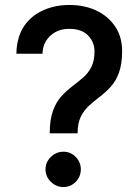

<svg xmlns="http://www.w3.org/2000/svg" viewBox="-20 -739 557 772"><path d="M180 -203Q180 -258 193 -293.5Q206 -329 226.5 -351.5Q247 -374 270 -391.5Q293 -409 313.5 -426.5Q334 -444 347 -469Q360 -494 360 -533Q360 -569 334.5 -596Q309 -623 258 -623Q225 -623 201 -609Q177 -595 164 -572.5Q151 -550 151 -523H46Q46 -550 52.5 -577Q59 -604 70 -623Q97 -670 147 -694.5Q197 -719 259 -719Q320 -719 367.5 -696.5Q415 -674 443 -632.5Q471 -591 471 -534Q471 -482 458.5 -447.5Q446 -413 425.5 -390.5Q405 -368 382 -350.5Q359 -333 338.5 -314.5Q318 -296 305 -270Q292 -244 292 -203ZM235 13Q206 13 184.5 -8Q163 -29 163 -58Q163 -87 184.5 -108Q206 -129 235 -129Q264 -129 284.5 -108Q305 -87 305 -58Q305 -29 284.5 -8Q264 13 235 13Z"/></svg>

Font: Inclusive Sans Medium
Style: Regular
Weight: 500
Designer: Olivia King
Foundry: Olivia King
Version: Version 2.004